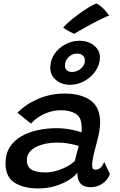

<svg xmlns="http://www.w3.org/2000/svg" viewBox="-20 -1068 688 1098"><path d="M199 9.5Q113 9.5 62.2 -24Q11.5 -57.5 11.5 -133.5Q11.5 -188.5 36.2 -227Q61 -265.5 103 -289.2Q145 -313 197.2 -324Q249.5 -335 305 -335Q335.5 -335 365.2 -330.5Q395 -326 416.8 -320.2Q438.5 -314.5 445.5 -310Q447.5 -321.5 447.5 -336.2Q447.5 -351 444.5 -365Q440 -402.5 408.5 -420Q377 -437.5 328.5 -437.5Q293.5 -437.5 260.8 -427Q228 -416.5 201.8 -399Q175.5 -381.5 157.5 -361L80 -423Q125.5 -471 197 -502Q268.5 -533 349 -533Q443 -533 497.8 -494Q552.5 -455 552.5 -368.5Q552.5 -343.5 547.5 -314.5Q542.5 -285.5 534 -256Q524 -219.5 515.5 -183.5Q507 -147.5 507 -121Q507 -106.5 512.2 -102Q517.5 -97.5 527 -97.5Q542.5 -97.5 555 -109Q567.5 -120.5 576 -142L608.5 -73Q595 -37 564.8 -17.2Q534.5 2.5 498 2.5Q459.5 2.5 440.8 -18.2Q422 -39 422 -81Q408 -60 374.8 -39Q341.5 -18 296 -4.2Q250.5 9.5 199 9.5ZM239.5 -82Q269 -82 300.2 -90.5Q331.5 -99 359.8 -113.8Q388 -128.5 407.5 -146.5Q414 -172 419.5 -193.5Q425 -215 430.5 -233Q418.5 -238 383 -245.2Q347.5 -252.5 302 -252.5Q272.5 -252.5 242.8 -246.5Q213 -240.5 188.2 -228.5Q163.5 -216.5 148.5 -197.8Q133.5 -179 133.5 -153.5Q133.5 -114.5 159.5 -98.2Q185.5 -82 239.5 -82ZM380.5 -583Q333.5 -583 300.5 -610.2Q267.5 -637.5 267.5 -680.5Q267.5 -723.5 291.2 -758.8Q315 -794 353.5 -814.5Q392 -835 435 -835Q467 -835 493.5 -822.8Q520 -810.5 535.8 -789.2Q551.5 -768 551.5 -741.5Q551.5 -699 527 -663Q502.5 -627 463.2 -605Q424 -583 380.5 -583ZM392 -656.5Q410 -656.5 427 -665.2Q444 -674 454.8 -689Q465.5 -704 465.5 -721.5Q465.5 -739.5 453.5 -750.5Q441.5 -761.5 420.5 -761.5Q392.5 -761.5 372 -741.2Q351.5 -721 351.5 -693.5Q351.5 -675.5 362.5 -666Q373.5 -656.5 392 -656.5ZM532 -1048Q550 -1039 564.5 -1025.2Q579 -1011.5 589.5 -998.5Q600 -985.5 604 -979Q589 -973.5 566.8 -963Q544.5 -952.5 519.5 -939.2Q494.5 -926 471.2 -913Q448 -900 430.2 -889.8Q412.5 -879.5 405 -874.5Q401.5 -876 392.5 -880.2Q383.5 -884.5 373.2 -890Q363 -895.5 354.2 -901Q345.5 -906.5 341.5 -910.5Q354 -926 379.5 -947.5Q405 -969 434.5 -990.5Q464 -1012 490.5 -1027.8Q517 -1043.5 532 -1048Z"/></svg>

Font: Grandstander Thin Medium
Style: Italic
Weight: 500
Italic angle: -15°
Version: Version 1.200